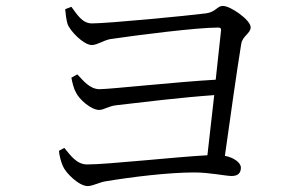

<svg xmlns="http://www.w3.org/2000/svg" viewBox="-20 -681 1040 648"><path d="M197 -182 179 -172C180 -155 187 -132 192 -121C201 -98 246 -53 276 -53C293 -53 316 -66 336 -69C426 -84 549 -99 636 -99C688 -99 741 -87 762 -87C784 -87 793 -98 793 -115C793 -133 767 -150 739 -155C755 -269 780 -447 794 -532C798 -560 826 -568 826 -589C826 -613 759 -661 732 -661C713 -661 709 -641 676 -636C614 -628 345 -602 290 -602C257 -602 239 -634 221 -658L200 -650C201 -636 204 -613 208 -600C216 -577 262 -529 290 -529C308 -529 330 -545 352 -549C447 -563 644 -588 716 -588C724 -588 727 -585 726 -578L708 -412C581 -405 351 -380 316 -380C283 -380 261 -409 241 -430L221 -419C223 -406 229 -381 236 -370C246 -346 288 -310 314 -310C332 -310 345 -323 374 -326C460 -336 590 -352 703 -360L680 -157C569 -151 344 -126 274 -126C238 -126 217 -158 197 -182Z"/></svg>

Font: Source Han Serif KR
Style: Regular
Weight: 400
Designer: Ryoko NISHIZUKA 西塚涼子 (kana & ideographs); Frank Grießhammer (Latin, Greek & Cyrillic); Wenlong ZHANG 张文龙 (bopomofo); San
Foundry: Adobe
Version: Version 2.001;hotconv 1.1.0;makeotfexe 2.6.0